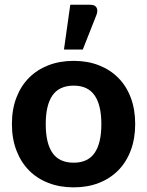

<svg xmlns="http://www.w3.org/2000/svg" viewBox="-20 -779 618 806"><path d="M30 0ZM289.5 -523.5Q347.5 -523.5 395 -505Q442.5 -486.5 476.5 -452.2Q510.5 -418 529 -369Q547.5 -320 547.5 -258.5Q547.5 -197 529 -147.8Q510.5 -98.5 476.5 -64Q442.5 -29.5 395 -11Q347.5 7.5 289.5 7.5Q231 7.5 183.2 -11Q135.5 -29.5 101.5 -64Q67.5 -98.5 48.8 -147.8Q30 -197 30 -258.5Q30 -320 48.8 -369Q67.5 -418 101.5 -452.2Q135.5 -486.5 183.2 -505Q231 -523.5 289.5 -523.5ZM289.5 -96Q348.5 -96 377 -136.8Q405.5 -177.5 405.5 -258Q405.5 -338 377 -378.8Q348.5 -419.5 289.5 -419.5Q229 -419.5 200.5 -378.8Q172 -338 172 -258Q172 -177.5 200.5 -136.8Q229 -96 289.5 -96ZM248.5 -571 275 -759H359.5Q378.5 -759 385.2 -747.2Q392 -735.5 385 -716.5L327.5 -571Z"/></svg>

Font: Lato Heavy
Style: Regular
Weight: 800
Designer: Lukasz Dziedzic
Foundry: tyPoland Lukasz Dziedzic
Version: Version 2.007; 2014-02-27